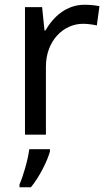

<svg xmlns="http://www.w3.org/2000/svg" viewBox="-20 -566 453 807"><path d="M335 -546C260 -546 205 -497 171 -438H167L157 -536H85V0H173V-286C173 -394 246 -466 329 -466C347 -466 370 -463 387 -459L398 -540C380 -544 355 -546 335 -546ZM190 70V61H103C98 104 77 176 62 209V221H110C146 178 181 106 190 70Z"/></svg>

Font: Noto Sans Lycian
Style: Regular
Weight: 400
Designer: Monotype Design Team
Foundry: Monotype Imaging Inc.
Version: Version 2.002